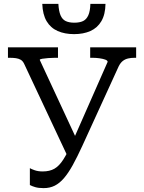

<svg xmlns="http://www.w3.org/2000/svg" viewBox="-20 -954 743 990"><path d="M405 -203Q378 -144 355 -102.5Q332 -61 309.5 -35Q287 -9 262 3.5Q237 16 205 16Q179 16 162 11Q145 6 134 0V-87Q140 -83 158 -76.5Q176 -70 200 -70Q236 -70 260.5 -84Q285 -98 306.5 -131.5Q328 -165 354 -224L535 -635Q535 -642 523 -646.5Q511 -651 493 -653.5Q475 -656 458 -656H445V-710H682V-656H673Q656 -656 640.5 -652.5Q625 -649 613 -639.5Q601 -630 592 -612ZM382 -221 334 -136 104 -626Q97 -640 86.5 -646Q76 -652 62 -654Q48 -656 30 -656H21V-710H279V-656H262Q246 -656 228 -654.5Q210 -653 197.5 -651Q185 -649 185 -645ZM362 -778Q314 -778 277.5 -794Q241 -810 220.5 -844.5Q200 -879 198 -934H281Q283 -897 292 -875.5Q301 -854 318.5 -845.5Q336 -837 363 -837Q391 -837 408.5 -845.5Q426 -854 435.5 -875.5Q445 -897 446 -934H524Q523 -879 502.5 -844.5Q482 -810 446 -794Q410 -778 362 -778Z"/></svg>

Font: Roboto Serif
Style: Regular
Weight: 400
Designer: Greg Gazdowicz
Foundry: Commercial Type
Version: Version 1.008